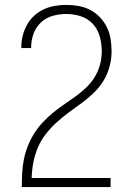

<svg xmlns="http://www.w3.org/2000/svg" viewBox="-20 -763 540 783"><path d="M69 0V-1Q69 -29 70.5 -57.5Q72 -86 77.5 -113.5Q83 -141 93.5 -167.5Q104 -194 119 -218Q134 -242 153 -262.5Q172 -283 194 -301.5Q216 -320 239 -335.5Q262 -351 285 -367.5Q308 -384 329 -403.5Q350 -423 365 -447Q380 -471 387.5 -498.5Q395 -526 395 -554Q395 -584 387 -613.5Q379 -643 359 -665Q339 -687 310 -696.5Q281 -706 251 -706Q223 -706 195.5 -698.5Q168 -691 147.5 -672Q127 -653 117 -626Q107 -599 107 -571V-567H67V-572Q67 -596 73 -619Q79 -642 90.5 -662.5Q102 -683 119.5 -699Q137 -715 158.5 -725Q180 -735 203.5 -739Q227 -743 251 -743Q276 -743 301 -738.5Q326 -734 348 -722.5Q370 -711 387.5 -692.5Q405 -674 416 -651.5Q427 -629 431 -604Q435 -579 435 -554Q435 -522 426.5 -490.5Q418 -459 401 -432Q384 -405 361 -383Q338 -361 312 -342Q286 -323 260 -304Q234 -285 210.5 -263.5Q187 -242 167 -216.5Q147 -191 134.5 -161.5Q122 -132 116 -100.5Q110 -69 109 -37H431V0Z"/></svg>

Font: Iosevka Curly Extralight
Style: Regular
Weight: 200
Monospace: yes
Designer: Belleve Invis
Foundry: Belleve Invis
Version: Version 22.1.2; ttfautohint (v1.8.4)